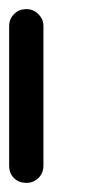

<svg xmlns="http://www.w3.org/2000/svg" viewBox="-20 -400 190 420"><path d="M0 -38H75V-343H0ZM38 -75Q21 -75 10.5 -64Q0 -53 0 -38Q0 -21 10.5 -10.5Q21 0 38 0Q53 0 64 -10.5Q75 -21 75 -38Q75 -53 64 -64Q53 -75 38 -75ZM38 -380Q21 -380 10.5 -369Q0 -358 0 -343Q0 -326 10.5 -315.5Q21 -305 38 -305Q53 -305 64 -315.5Q75 -326 75 -343Q75 -358 64 -369Q53 -380 38 -380Z M75 0Q75 0 75 0Q75 0 75 0Q75 0 75 0Q75 0 75 0H150Q150 0 150 0Q150 0 150 0Q150 0 150 0Q150 0 150 0Z"/></svg>

Font: Wavefont Medium
Style: Regular
Weight: 500
Version: Version 3.004;gftools[0.9.33]